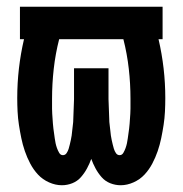

<svg xmlns="http://www.w3.org/2000/svg" viewBox="-20 -540 540 568"><path d="M337 8Q321 8 306 2Q291 -4 280.5 -16Q270 -28 262.5 -42Q255 -56 250 -70Q245 -56 237.5 -42Q230 -28 219.5 -16Q209 -4 194 2Q179 8 163 8Q144 8 125 -0.5Q106 -9 92.5 -23.5Q79 -38 69.5 -56Q60 -74 53.5 -93Q47 -112 43 -131.5Q39 -151 36 -170.5Q33 -190 32 -210Q31 -230 31 -250Q31 -294 36 -337.5Q41 -381 51 -424H39V-520H461V-424H449Q459 -381 464 -337.5Q469 -294 469 -250Q469 -230 468 -210Q467 -190 464 -170.5Q461 -151 457 -131.5Q453 -112 446.5 -93Q440 -74 430.5 -56Q421 -38 407.5 -23.5Q394 -9 375 -0.5Q356 8 337 8ZM166 -81Q173 -81 177 -87Q181 -93 183 -99.5Q185 -106 186.5 -112.5Q188 -119 189.5 -125.5Q191 -132 192 -139Q193 -146 193.5 -152.5Q194 -159 195 -165.5Q196 -172 196.5 -179Q197 -186 197 -192.5Q197 -199 197.5 -206Q198 -213 198 -219.5Q198 -226 198.5 -233Q199 -240 199 -246.5Q199 -253 199 -260V-338H301V-260Q301 -253 301 -246.5Q301 -240 301.5 -233Q302 -226 302 -219.5Q302 -213 302.5 -206Q303 -199 303 -192.5Q303 -186 303.5 -179Q304 -172 305 -165.5Q306 -159 306.5 -152.5Q307 -146 308 -139Q309 -132 310.5 -125.5Q312 -119 313.5 -112.5Q315 -106 317 -99.5Q319 -93 323 -87Q327 -81 334 -81Q341 -81 345 -88Q349 -95 351.5 -102Q354 -109 355.5 -116Q357 -123 358 -130.5Q359 -138 360 -145Q361 -152 362 -159.5Q363 -167 363.5 -174.5Q364 -182 364.5 -189Q365 -196 365.5 -203.5Q366 -211 366 -218.5Q366 -226 366 -233.5Q366 -241 366 -248Q366 -292 361 -336.5Q356 -381 345 -424H155Q144 -381 139 -336.5Q134 -292 134 -248Q134 -241 134 -233.5Q134 -226 134 -218.5Q134 -211 134.5 -203.5Q135 -196 135.5 -189Q136 -182 136.5 -174.5Q137 -167 138 -159.5Q139 -152 140 -145Q141 -138 142 -130.5Q143 -123 144.5 -116Q146 -109 148.5 -102Q151 -95 155 -88Q159 -81 166 -81Z"/></svg>

Font: Iosevka SS18
Style: Bold
Weight: 700
Monospace: yes
Designer: Belleve Invis
Foundry: Belleve Invis
Version: Version 25.1.1; ttfautohint (v1.8.4)